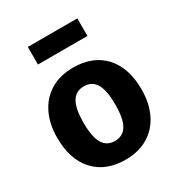

<svg xmlns="http://www.w3.org/2000/svg" viewBox="-183 -885 950 1022"><g transform="rotate(-30 292.0 -374.0)"><path d="M292.4 -548Q413.6 -548 482.3 -473.4Q551 -398.8 551 -265.2Q551 -180.8 519.7 -116.8Q488.4 -52.8 430 -18Q371.6 16.8 292 16.8Q170.8 16.8 101.9 -57.8Q33 -132.4 33 -266Q33 -350.4 64.3 -414.4Q95.6 -478.4 154 -513.2Q212.4 -548 292.4 -548ZM292.4 -433.2Q242.8 -433.2 218.6 -392.8Q194.4 -352.4 194.4 -266Q194.4 -178.2 218.4 -138.1Q242.4 -98 292 -98Q341.6 -98 365.6 -138.4Q389.6 -178.8 389.6 -265.2Q389.6 -353 365.6 -393.1Q341.6 -433.2 292.4 -433.2ZM443.6 -655.6H139.4V-763.6H443.6Z"/></g></svg>

Font: Firava
Style: Regular
Weight: 400
Designer: Carrois Corporate & Edenspiekermann AG
Foundry: Greg Finn Gibson
Version: Version 5.000